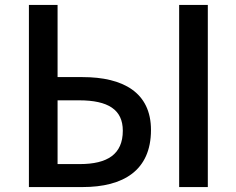

<svg xmlns="http://www.w3.org/2000/svg" viewBox="-20 -757 957 777"><path d="M97 0H314C479 0 591 -67 591 -231C591 -383 478 -445 314 -445H213V-737H97ZM213 -93V-351H300C418 -351 477 -313 477 -228C477 -133 415 -93 303 -93ZM705 0H821V-737H705Z"/></svg>

Font: Noto Sans CJK TC Medium
Style: Regular
Weight: 500
Designer: Ryoko NISHIZUKA 西塚涼子 (kana, bopomofo & ideographs); Paul D. Hunt (Latin, Greek & Cyrillic); Sandoll Communications 산돌커뮤니
Foundry: Adobe
Version: Version 2.004;hotconv 1.0.118;makeotfexe 2.5.65603